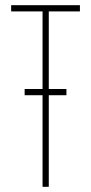

<svg xmlns="http://www.w3.org/2000/svg" viewBox="-20 -720 351 740"><path d="M75 -353V-377H144V-676H23V-700H288V-676H168V-377H236V-353H168V0H144V-353Z"/></svg>

Font: Foldit Thin Thin
Style: Regular
Weight: 250
Version: Version 1.003